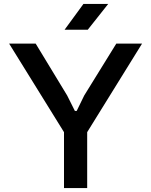

<svg xmlns="http://www.w3.org/2000/svg" viewBox="-20 -949 763 969"><path d="M303 0V-282L26 -729H160L319 -467L358 -389H367L405 -467L567 -729H697L420 -282V0ZM306 -799 401 -929H526L423 -799Z"/></svg>

Font: Hubot Sans Condensed ExtraLight Medium
Style: Regular
Weight: 500
Version: Version 2.000